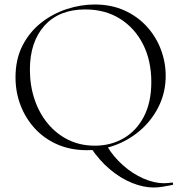

<svg xmlns="http://www.w3.org/2000/svg" viewBox="-20 -656 806 854"><path d="M456 -6Q485 42 527.5 79.5Q570 117 618 138Q666 159 709 159Q717 159 727.5 158Q738 157 745 156Q748 154 749.5 159.5Q751 165 749 166Q726 171 704 174.5Q682 178 663 178Q618 178 567 157.5Q516 137 468 96.5Q420 56 382 -2ZM366 12Q294 12 235.5 -13.5Q177 -39 135.5 -84Q94 -129 71.5 -187.5Q49 -246 49 -312Q49 -393 80.5 -454Q112 -515 164 -555.5Q216 -596 278 -616Q340 -636 401 -636Q475 -636 533.5 -609.5Q592 -583 633 -538Q674 -493 695.5 -436Q717 -379 717 -319Q717 -249 689 -189Q661 -129 612.5 -84Q564 -39 500.5 -13.5Q437 12 366 12ZM402 -8Q472 -8 529 -40.5Q586 -73 619.5 -136.5Q653 -200 653 -291Q653 -386 616.5 -458.5Q580 -531 514 -572.5Q448 -614 359 -614Q243 -614 178 -542Q113 -470 113 -346Q113 -276 133.5 -214.5Q154 -153 192.5 -106.5Q231 -60 284 -34Q337 -8 402 -8Z"/></svg>

Font: Cormorant Infant Light Light
Style: Regular
Weight: 300
Version: Version 4.001